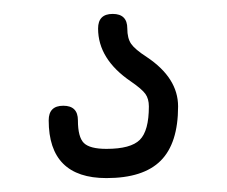

<svg xmlns="http://www.w3.org/2000/svg" viewBox="-20 -56 326 276"><path d="M133 200Q50 200 50 117Q50 96 71 96Q92 96 92 117Q92 141 100.5 149.5Q109 158 133 158Q168 158 181 145Q194 132 194 97Q194 86 189 79Q184 72 168 61Q121 29 121 -15Q121 -36 142 -36Q163 -36 163 -15Q163 -1 168.5 7Q174 15 191 26Q236 56 236 97Q236 150 211 175Q186 200 133 200Z"/></svg>

Font: Jura Light
Style: Regular
Weight: 300
Designer: Daniel Johnson, Alexei Vanyashin
Foundry: Daniel Johnson
Version: Version 5.103